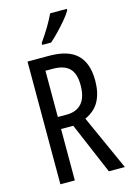

<svg xmlns="http://www.w3.org/2000/svg" viewBox="-139 -1011 738 1079"><g transform="rotate(-15 230.5 -471.5)"><path d="M199 -714Q309 -714 361 -664Q413 -614 413 -513Q413 -443 387.5 -394.5Q362 -346 304 -320L448 0H355L228 -299H157V0H73V-714ZM200 -638H157V-369H209Q266 -369 296.5 -404Q327 -439 327 -509Q327 -577 296 -607.5Q265 -638 200 -638ZM363 -934Q351 -913 327 -884.5Q303 -856 276.5 -828.5Q250 -801 229 -783H177V-794Q235 -876 266 -943H363Z"/></g></svg>

Font: Noto Sans Lao ExtraCondensed
Style: Regular
Weight: 400
Width: 2
Designer: Monotype Design Team
Foundry: Monotype Imaging Inc.
Version: Version 2.004; ttfautohint (v1.8.4.7-5d5b)